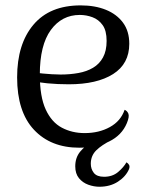

<svg xmlns="http://www.w3.org/2000/svg" viewBox="-20 -541 551 720"><path d="M277.7 12.9Q170.3 12.9 107.3 -54.5Q44.2 -122 44.2 -250.8Q44.2 -375.8 105.4 -448.3Q166.5 -520.8 282.5 -520.8Q336.2 -520.8 377 -504.3Q417.8 -487.8 441.3 -456Q464.8 -424.1 464.8 -376.8Q464.8 -301.8 404.2 -263.3Q343.7 -224.9 237.9 -224.9Q196.3 -224.9 158.3 -228.5Q120.4 -232.1 80.8 -240.2L82.7 -272.6Q108 -268.5 141.3 -265.2Q174.5 -261.9 207 -261.5Q242.5 -261.5 273.9 -267.2Q305.3 -272.8 329.1 -287Q352.9 -301.1 366.3 -325.8Q379.8 -350.5 379.8 -387.5Q379.8 -426.3 364.8 -447Q349.9 -467.8 326.8 -476.4Q303.7 -485 279.1 -485Q211.8 -485 170.5 -428.4Q129.3 -371.8 129.3 -261.3Q129.3 -178.4 151.4 -130.5Q173.5 -82.5 211.9 -62.2Q250.3 -41.9 297.3 -41.9Q351.2 -41.9 392 -64.5Q432.9 -87 447.3 -129.3Q457.2 -125.3 461.5 -114.5Q465.7 -103.6 455.8 -79.4Q436.8 -33.6 389 -10.3Q341.2 12.9 277.7 12.9ZM352.8 159.3Q332.3 159.3 311.3 151.8Q290.2 144.2 276.2 127.3Q262.2 110.3 262.2 82.5Q262.2 50.3 280.6 27.7Q299.1 5.2 328.3 -10.3Q357.6 -25.7 389.1 -34.2L398.2 -15.5Q361.5 2.5 341 22.7Q320.5 42.9 320.5 73Q320.5 92.8 331.9 107.4Q343.3 121.9 370.2 121.9Q401.8 121.9 422.8 104.1Q443.8 86.3 454.2 67.7Q461 71.6 464.2 77.7Q467.3 83.8 463.9 93.1Q451.8 121.1 422.4 140.2Q392.9 159.3 352.8 159.3Z"/></svg>

Font: Arima Thin
Style: Regular
Weight: 100
Designer: Joana Correia and Natanael Gama
Foundry: NDISCOVER
Version: Version 1.101;gftools[0.9.23]